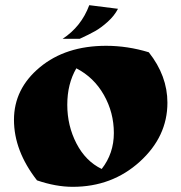

<svg xmlns="http://www.w3.org/2000/svg" viewBox="-20 -700 698 742"><path d="M123 -3Q34 -117 34 -237Q34 -357 134 -440Q234 -523 390 -523Q473 -523 555 -498Q627 -407 627 -303Q627 -172 520 -75Q413 22 261 22Q196 22 123 -3ZM275 -436Q240 -376 240 -295Q240 -214 275.5 -145.5Q311 -77 373 -47Q420 -107 420 -186Q420 -265 381.5 -333Q343 -401 275 -436ZM325 -680 436 -666Q422 -639 396.5 -616Q371 -593 348 -580Q325 -567 288 -550H222Q294 -597 325 -680Z"/></svg>

Font: Ruslan Display
Style: Regular
Weight: 400
Version: Version 1.000